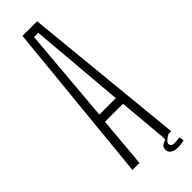

<svg xmlns="http://www.w3.org/2000/svg" viewBox="-294 -807 890 890"><g transform="rotate(-45 151.0 -362.0)"><path d="M28 0 107 -800H203L282 0H236L214 -248H96L74 0ZM101 -290H209L194 -465L169 -758H141L116 -464ZM203 37Q203 24 214 17.5Q225 11 235 8L236 -13H260L264 0Q231 18 231 33Q231 39 236 44.5Q241 50 255 50Q260 50 270.5 49Q281 48 288 46L293 70Q283 73 271.5 74.5Q260 76 252 76Q226 76 213 65Q200 54 203 37Z"/></g></svg>

Font: Big Shoulders Display Light
Style: Regular
Weight: 300
Designer: Patric King
Foundry: XO Type Co
Version: Version 1.000; ttfautohint (v1.8.2)